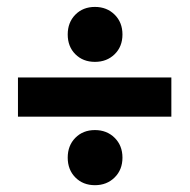

<svg xmlns="http://www.w3.org/2000/svg" viewBox="-20 -609 551 558"><path d="M199 -566.4Q221.2 -588.9 255.9 -588.9Q290.5 -588.9 313.2 -566.4Q335.9 -543.9 335.9 -508.8Q335.9 -473.6 313.2 -451.4Q290.5 -429.2 255.9 -429.2Q221.2 -429.2 199 -451.4Q176.8 -473.6 176.8 -508.8Q176.8 -543.9 199 -566.4ZM32.2 -383.8H478V-270H32.2ZM199 -208.5Q221.2 -231 255.9 -231Q290.5 -231 313.2 -208.5Q335.9 -186 335.9 -150.9Q335.9 -115.7 313.2 -93.3Q290.5 -70.8 255.9 -70.8Q221.2 -70.8 199 -93.3Q176.8 -115.7 176.8 -150.9Q176.8 -186 199 -208.5Z"/></svg>

Font: Montserrat-Arabic
Style: Bold
Weight: 700
Designer: Mohamed Gaber
Foundry: Kief Type Foundry
Version: Version 5.008;PS 005.008;hotconv 1.0.88;makeotf.lib2.5.64775